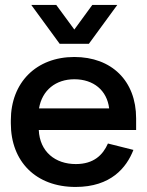

<svg xmlns="http://www.w3.org/2000/svg" viewBox="-20 -745 597 780"><path d="M287 14.5C430.5 14.5 494 -64 522 -136L418.5 -162C398 -115.5 361 -78.5 288 -78.5C204.5 -78.5 141.5 -128.5 137.5 -217H533V-264C533 -417 433 -513.5 282 -513.5C127.5 -513.5 24 -410 24 -256V-244C24 -88.5 126 14.5 287 14.5ZM341 -567 456.5 -725H355L282 -625L208.5 -725H107L222.5 -567ZM138.5 -304.5C151 -379 207 -423 282 -423C359.5 -423 414.5 -378.5 423.5 -304.5Z"/></svg>

Font: MCL Standard Medium
Style: Regular
Weight: 500
Designer: Květoslav Bartoš
Foundry: Florian Karsten
Version: Version 1.001;Glyphs 3.2.3 (3260)